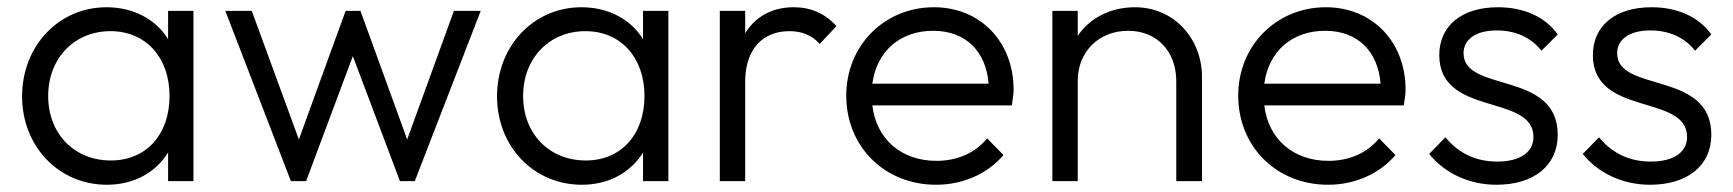

<svg xmlns="http://www.w3.org/2000/svg" viewBox="-20 -500 4784 530"><path d="M275 10C350 10 410 -24 444 -79V0H514V-470H444V-392C410 -447 348 -480 274 -480C142 -480 41 -373 41 -234C41 -96 142 10 275 10ZM113 -235C113 -339 185 -414 285 -414C382 -414 448 -342 448 -235C448 -128 383 -57 286 -57C185 -57 113 -131 113 -235Z M783 0H825L954 -345L1084 0H1125L1307 -470H1233L1104 -115L975 -470H934L805 -115L675 -470H602Z M1586 10C1661 10 1721 -24 1755 -79V0H1825V-470H1755V-392C1721 -447 1659 -480 1585 -480C1453 -480 1352 -373 1352 -234C1352 -96 1453 10 1586 10ZM1424 -235C1424 -339 1496 -414 1596 -414C1693 -414 1759 -342 1759 -235C1759 -128 1694 -57 1597 -57C1496 -57 1424 -131 1424 -235Z M1967 0H2037V-274C2037 -366 2087 -414 2159 -414C2194 -414 2220 -403 2243 -379L2289 -428C2256 -464 2217 -480 2171 -480C2111 -480 2065 -454 2037 -408V-470H1967Z M2564 10C2638 10 2706 -20 2750 -72L2705 -118C2671 -77 2622 -56 2565 -56C2468 -56 2399 -116 2388 -209H2773C2776 -228 2778 -242 2778 -252C2778 -385 2686 -480 2558 -480C2421 -480 2316 -374 2316 -236C2316 -95 2422 10 2564 10ZM2388 -269C2400 -358 2464 -415 2556 -415C2646 -415 2702 -358 2709 -269Z M3227 -276V0H3298V-288C3298 -392 3222 -480 3113 -480C3045 -480 2988 -450 2955 -401V-470H2885V0H2955V-277C2955 -357 3013 -415 3094 -415C3174 -415 3227 -358 3227 -276Z M3646 10C3720 10 3788 -20 3832 -72L3787 -118C3753 -77 3704 -56 3647 -56C3550 -56 3481 -116 3470 -209H3855C3858 -228 3860 -242 3860 -252C3860 -385 3768 -480 3640 -480C3503 -480 3398 -374 3398 -236C3398 -95 3504 10 3646 10ZM3470 -269C3482 -358 3546 -415 3638 -415C3728 -415 3784 -358 3791 -269Z M4111 10C4214 10 4280 -43 4280 -128C4280 -306 4020 -243 4020 -353C4020 -390 4052 -416 4112 -416C4164 -416 4207 -396 4235 -360L4280 -405C4245 -454 4186 -480 4115 -480C4014 -480 3953 -428 3953 -348C3953 -177 4213 -242 4213 -122C4213 -79 4175 -54 4113 -54C4055 -54 4007 -76 3970 -121L3925 -75C3967 -23 4034 10 4111 10Z M4535 10C4638 10 4704 -43 4704 -128C4704 -306 4444 -243 4444 -353C4444 -390 4476 -416 4536 -416C4588 -416 4631 -396 4659 -360L4704 -405C4669 -454 4610 -480 4539 -480C4438 -480 4377 -428 4377 -348C4377 -177 4637 -242 4637 -122C4637 -79 4599 -54 4537 -54C4479 -54 4431 -76 4394 -121L4349 -75C4391 -23 4458 10 4535 10Z"/></svg>

Font: MV Cash Light
Style: Regular
Weight: 300
Designer: Rodrigo Fuenzalida
Foundry: fragTYPE
Version: Version 1.100;Glyphs 3.1.2 (3151)